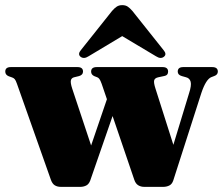

<svg xmlns="http://www.w3.org/2000/svg" viewBox="-22 -727 867 747"><path d="M291 0H214.5Q201 0 191.2 -6Q181.5 -12 176 -27.5L44 -401Q39.5 -414 35.5 -418.8Q31.5 -423.5 25.5 -425.5L11.5 -430.5Q-1.5 -436 -1.5 -448.5Q-1.5 -466 20 -466H279.5Q301 -466 301 -448.5Q301 -435.5 285.5 -431L267 -426.5Q256 -424 253.8 -414.5Q251.5 -405 259 -382L332.5 -161L394 -341L373.5 -401Q368.5 -415 364.5 -420Q360.5 -425 356 -426.5L345.5 -430.5Q332.5 -436 332.5 -448.5Q332.5 -466 354.5 -466H610.5Q632 -466 632 -448.5Q632 -434 618 -431.5L594.5 -426.5Q580 -423.5 577.8 -414.2Q575.5 -405 583 -382L652.5 -163.5L713.5 -364Q723.5 -394.5 719.8 -408.8Q716 -423 701.5 -426.5L685.5 -431Q669.5 -435.5 669.5 -448.5Q669.5 -466 691 -466H803.5Q825.5 -466 825.5 -448.5Q825.5 -436 811 -431L800.5 -427Q779.5 -419 761.5 -365.5L652 -24.5Q647 -10 636.2 -5Q625.5 0 613.5 0H539Q526 0 515.8 -6.2Q505.5 -12.5 500.5 -27.5L416 -275.5L329 -24.5Q323.5 -10 313 -5Q302.5 0 291 0ZM616 -506.5Q603.5 -496 585 -508L453.5 -586.5L322.5 -508Q304 -496 291 -506.5Q279.5 -516.5 293 -532.5L414 -684.5Q423.5 -695.5 432.2 -701.2Q441 -707 453.5 -707Q466.5 -707 475 -701.2Q483.5 -695.5 493 -684.5L614 -532.5Q628 -516 616 -506.5Z"/></svg>

Font: Fraunces 72pt Black
Style: Regular
Weight: 900
Version: Version 1.000;[0bf87f6ff]